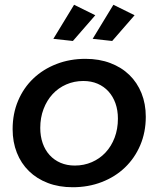

<svg xmlns="http://www.w3.org/2000/svg" viewBox="-20 -782 665 806"><path d="M339 -535Q396.5 -535 443.2 -517.2Q490 -499.5 523 -467.5Q556 -435.5 574 -390.8Q592 -346 592 -292Q592 -227 568.8 -172.5Q545.5 -118 504.5 -78.8Q463.5 -39.5 407.2 -17.8Q351 4 285 4Q227.5 4 181 -13.8Q134.5 -31.5 101.5 -63.8Q68.5 -96 50.8 -140.8Q33 -185.5 33 -240Q33 -305 56 -359.2Q79 -413.5 120 -452.5Q161 -491.5 217 -513.2Q273 -535 339 -535ZM330 -442Q291.5 -442 258.2 -427.5Q225 -413 200.8 -386.8Q176.5 -360.5 162.8 -324.2Q149 -288 149 -245Q149 -210 159.2 -180.8Q169.5 -151.5 188.5 -130.8Q207.5 -110 234.2 -98.5Q261 -87 294 -87Q332.5 -87 365.8 -101.5Q399 -116 423.2 -142Q447.5 -168 461.2 -204.2Q475 -240.5 475 -284Q475 -319 464.8 -348Q454.5 -377 435.5 -398Q416.5 -419 389.8 -430.5Q363 -442 330 -442ZM291 -762 380 -718 286 -610 204 -619ZM456 -762 545 -718 451 -610 369 -619Z"/></svg>

Font: Argentum Sans
Style: Italic
Weight: 400
Italic angle: -11.3099°
Designer: Julieta Ulanovsky, Owen Earl, Rasmus Andersson, Cristiano Sobral
Foundry: The Argentum Sans Project Authors
Version: Version 3.131; ttfautohint (v1.8.4.7-5d5b-dirty)